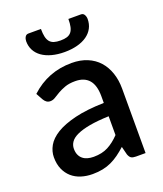

<svg xmlns="http://www.w3.org/2000/svg" viewBox="-135 -810 772 907"><g transform="rotate(-20 251.0 -356.0)"><path d="M338 -223Q280.5 -221 241 -213.8Q201.5 -206.5 177 -195.2Q152.5 -184 141.8 -168.5Q131 -153 131 -134.5Q131 -116.5 136.8 -103.8Q142.5 -91 152.8 -82.8Q163 -74.5 176.8 -70.8Q190.5 -67 207 -67Q249 -67 279.2 -82.8Q309.5 -98.5 338 -128.5ZM53 -439Q139.5 -519.5 259 -519.5Q303 -519.5 337.2 -505.2Q371.5 -491 394.8 -465Q418 -439 430.2 -403.2Q442.5 -367.5 442.5 -324V0H394.5Q379 0 371 -4.8Q363 -9.5 357.5 -24L347 -65.5Q327.5 -48 308.5 -34.2Q289.5 -20.5 269.2 -11Q249 -1.5 225.8 3.2Q202.5 8 174.5 8Q143.5 8 116.8 -0.5Q90 -9 70.5 -26.2Q51 -43.5 39.8 -69Q28.5 -94.5 28.5 -129Q28.5 -158.5 44.2 -186.5Q60 -214.5 96.2 -236.8Q132.5 -259 191.8 -273.5Q251 -288 338 -290V-324Q338 -379 314.5 -406Q291 -433 245.5 -433Q214.5 -433 193.5 -425.2Q172.5 -417.5 157 -408.5Q141.5 -399.5 129.5 -391.8Q117.5 -384 104 -384Q93 -384 85.2 -389.8Q77.5 -395.5 72.5 -404ZM247.5 -637Q267 -637 280.2 -641.2Q293.5 -645.5 301.5 -655.2Q309.5 -665 313 -680.8Q316.5 -696.5 316.5 -720H379.5Q391 -720 396.5 -710.2Q402 -700.5 402 -689Q402 -663.5 391.2 -643.2Q380.5 -623 360.5 -608.8Q340.5 -594.5 311.8 -586.8Q283 -579 247.5 -579Q212 -579 183.2 -586.8Q154.5 -594.5 134.5 -608.8Q114.5 -623 103.8 -643.2Q93 -663.5 93 -689Q93 -700.5 98.5 -710.2Q104 -720 115.5 -720H178.5Q178.5 -696.5 182 -680.8Q185.5 -665 193.5 -655.2Q201.5 -645.5 214.8 -641.2Q228 -637 247.5 -637Z"/></g></svg>

Font: Lato 2
Style: Regular
Weight: 600
Designer: Lukasz Dziedzic with Adam Twardoch and Botio Nikoltchev
Foundry: tyPoland Lukasz Dziedzic
Version: Version 2.015; 2015-08-06; http://www.latofonts.com/